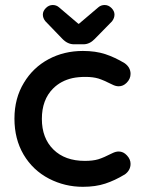

<svg xmlns="http://www.w3.org/2000/svg" viewBox="-20 -719 561 759"><path d="M74.7 -392.1Q110.8 -452.1 171.9 -484.9Q232.9 -517.6 307.6 -517.6Q357.9 -517.6 396.5 -504.9Q434.6 -492.2 472.7 -469.2Q496.1 -452.6 496.1 -426.8Q496.1 -407.2 480.5 -391.6Q466.8 -377.9 449.2 -377.9Q437 -377.9 423.8 -384.8Q390.1 -401.9 368.7 -408.7Q347.2 -415 318.1 -415Q289.1 -415 266.6 -410.2Q220.7 -399.9 189.9 -369.1Q145.5 -324.7 145.5 -249Q145.5 -172.9 191.2 -127.9Q236.8 -83 315.4 -83Q347.2 -83 368.7 -89.4Q389.2 -95.7 423.8 -113.3Q437.5 -120.1 449.2 -120.1Q467.8 -120.1 481.9 -104.5Q496.1 -89.4 496.1 -71.3Q496.1 -45.4 472.7 -28.8H472.2Q434.6 -5.9 396.2 6.8Q357.9 19.5 307.6 19.5Q236.3 19.5 173.8 -12.7Q109.9 -45.9 73.2 -107.9Q37.1 -169.4 37.1 -250Q37.1 -330.6 74.7 -392.1ZM188.5 -699.2Q202.6 -699.2 212.9 -690.4Q250.5 -658.2 288.6 -626Q290 -625 291.5 -624.5L369.1 -690.4Q379.4 -699.2 394 -699.2Q408.7 -699.2 420.7 -687.3Q432.6 -675.3 432.6 -661.4Q432.6 -647.5 422.9 -634.8Q354.5 -564.5 354 -564.5Q334 -543.9 309.6 -543.9H272.5Q247.1 -543.9 226.1 -565.9L159.2 -635.3Q149.4 -647.5 149.4 -661.4Q149.4 -675.3 161.4 -687.3Q173.3 -699.2 188.5 -699.2Z"/></svg>

Font: YuPearl-SemiBold
Style: SemiBold
Weight: 600
Designer: Max Yao
Foundry: Max-Everyday
Version: Version 1.011; ttfautohint (v1.8.3)